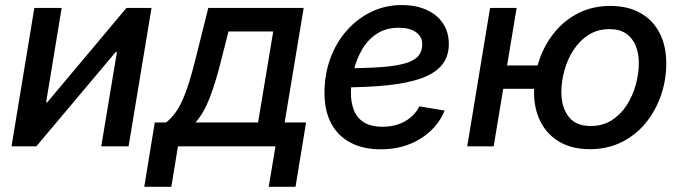

<svg xmlns="http://www.w3.org/2000/svg" viewBox="-20 -570 2656 748"><path d="M481 0H374.5L435.5 -367.2H430.7L121.6 0H24.9L113.8 -539.1H220.2L159.7 -171.4H164.1L472.7 -539.1H570.3Z M542 157.7 583 -92.8H627Q646.5 -108.4 662.1 -129.4Q677.7 -150.4 690.9 -179.7Q704.1 -209 716.3 -248Q728.5 -287.1 741.2 -337.9L791.5 -539.1H1163.1L1088.9 -92.8H1172.4L1131.3 157.7H1026.9L1053.2 0H673.3L647.5 157.7ZM741.7 -92.8H985.4L1044.4 -447.3H870.1L842.3 -337.9Q821.3 -252.9 798.1 -191.7Q774.9 -130.4 741.7 -92.8Z M1463.4 11.7Q1395 11.7 1345.7 -14.2Q1296.4 -40 1270 -89.8Q1243.7 -139.6 1244.1 -210.9Q1244.6 -281.7 1267.3 -343.3Q1290 -404.8 1331.1 -451.2Q1372.1 -497.6 1426.5 -523.9Q1481 -550.3 1544.9 -550.3Q1599.6 -550.3 1640.9 -532Q1682.1 -513.7 1705.3 -479.7Q1728.5 -445.8 1728.5 -398.4Q1728.5 -350.6 1702.6 -318.1Q1676.8 -285.6 1624.3 -266.1Q1571.8 -246.6 1491.9 -238Q1412.1 -229.5 1304.2 -229.5L1317.4 -304.2Q1408.2 -304.2 1467.8 -308.8Q1527.3 -313.5 1561.8 -324.2Q1596.2 -335 1610.6 -353Q1625 -371.1 1625 -397.5Q1625 -427.2 1600.6 -444.6Q1576.2 -461.9 1534.2 -461.9Q1482.4 -461.9 1446.5 -437.5Q1410.6 -413.1 1388.9 -374.3Q1367.2 -335.4 1357.2 -292Q1347.2 -248.5 1347.2 -209.5Q1346.7 -172.9 1358.2 -142.3Q1369.6 -111.8 1396.7 -94Q1423.8 -76.2 1470.2 -76.2Q1520.5 -76.2 1558.1 -97.7Q1595.7 -119.1 1613.8 -155.8L1712.4 -139.2Q1683.6 -70.3 1617.4 -29.3Q1551.3 11.7 1463.4 11.7Z M1800.3 0 1889.2 -539.1H1992.7L1903.3 0ZM1914.1 -224.1 1929.2 -314.9H2117.2L2102.1 -224.1ZM2277.8 11.2Q2210 11.2 2161.4 -16.4Q2112.8 -43.9 2086.7 -94.2Q2060.5 -144.5 2060.5 -211.4Q2060.5 -276.4 2081.1 -336.4Q2101.6 -396.5 2140.4 -444.1Q2179.2 -491.7 2234.1 -519.3Q2289.1 -546.9 2357.9 -546.9Q2425.8 -546.9 2474.6 -519.5Q2523.4 -492.2 2549.6 -441.7Q2575.7 -391.1 2575.7 -323.2Q2575.7 -258.3 2554.9 -198.2Q2534.2 -138.2 2495.4 -90.8Q2456.5 -43.5 2401.6 -16.1Q2346.7 11.2 2277.8 11.2ZM2281.2 -79.1Q2327.6 -79.1 2362.8 -101.3Q2397.9 -123.5 2421.4 -159.9Q2444.8 -196.3 2456.8 -239.5Q2468.8 -282.7 2468.8 -323.7Q2468.8 -362.8 2456.3 -392.6Q2443.8 -422.4 2418.7 -439.5Q2393.6 -456.5 2354 -456.5Q2308.1 -456.5 2273.2 -434.3Q2238.3 -412.1 2214.6 -375.7Q2190.9 -339.4 2179 -296.1Q2167 -252.9 2167 -210.9Q2167 -153.3 2194.8 -116.2Q2222.7 -79.1 2281.2 -79.1Z"/></svg>

Font: Inter 18pt Medium
Style: Italic
Weight: 500
Italic angle: -9.3988°
Designer: Rasmus Andersson
Foundry: rsms
Version: Version 4.001;git-66647c0bb